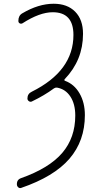

<svg xmlns="http://www.w3.org/2000/svg" viewBox="-20 -760 540 1015"><path d="M91.8 181.6Q240.2 128.9 309.1 48.3Q377.9 -32.2 377.9 -149.4Q377.9 -210 352.1 -249.5Q326.2 -289.1 281.2 -296.9Q273.4 -297.9 265.6 -293Q213.9 -254.9 148.4 -223.6Q140.6 -219.7 132.8 -225.1Q125 -230.5 125 -239.3Q125 -264.6 148.4 -275.4Q368.2 -384.8 368.2 -575.2Q368.2 -695.3 258.8 -695.3Q189.5 -695.3 98.6 -636.7Q90.8 -632.8 84 -636.7Q77.1 -640.6 77.1 -649.4Q77.1 -677.7 97.7 -689.5Q183.6 -740.2 263.7 -740.2Q335.9 -740.2 377.4 -698.2Q418.9 -656.2 418.9 -581.1Q418.9 -442.4 322.3 -341.8Q320.3 -339.8 320.3 -336.9Q320.3 -334 323.2 -333Q372.1 -315.4 400.4 -266.6Q428.7 -217.8 428.7 -151.4Q428.7 -15.6 347.2 79.1Q265.6 173.8 91.8 233.4Q83 236.3 76.2 230Q69.3 223.6 69.3 214.8Q68.4 189.5 91.8 181.6Z"/></svg>

Font: Rounded-X Mgen+ 1m light
Style: Regular
Weight: 200
Designer: [Source Han Sans]
Ryoko NISHIZUKA  (kana & ideographs); Paul D. Hunt (Latin, Greek & Cyrillic); Wenlong ZHANG  (bopomofo
Version: Version 1.059.20150602